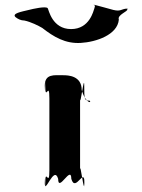

<svg xmlns="http://www.w3.org/2000/svg" viewBox="-20 -839 616 832"><path d="M389 -803C397 -827 383 -817 389 -815C404 -811 375 -822 390 -818C418 -811 448 -802 471 -796C504 -788 504 -800 531 -802C546 -798 517 -803 532 -799C535 -789 487 -775 495 -754C489 -688 397 -657 330 -653C263 -649 213 -679 163 -718C146 -728 114 -744 86 -750C70 -750 57 -757 47 -765C31 -781 72 -788 105 -796C120 -800 181 -814 187 -803C191 -797 206 -713 288 -713C369 -713 385 -793 389 -803ZM254 -513C214 -513 174 -520 174 -467C174 -405 176 -530 176 -468C176 -395 194 -492 194 -412V-102C194 -22 176 -117 176 -45C176 17 174 -108 174 -46C174 8 214 -126 232 -64C232 -2 289 -126 289 -64C307 -2 346 -119 346 -46C346 16 345 -107 345 -45C345 10 327 -146 327 -102V-412C327 -368 345 -522 345 -468C345 -406 346 -403 368 -403C380 -393 352 -387 334 -449C334 -511 275 -513 254 -513Z"/></svg>

Font: Hussar Przerywany
Style: Regular
Weight: 400
Foundry: Cannot Into Space Fonts
Version: Version 0.982